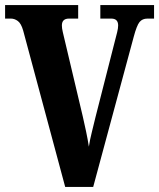

<svg xmlns="http://www.w3.org/2000/svg" viewBox="-20 -734 625 754"><path d="M71 -614Q63 -642 50 -651.5Q37 -661 23 -661H0V-714H287V-661H251Q223 -661 223 -634Q223 -623 226.5 -608.5Q230 -594 233 -581L305 -277Q311 -251 318 -218Q325 -185 329 -158Q333 -185 340.5 -214.5Q348 -244 355 -274L431 -572Q436 -591 440 -607Q444 -623 444 -634Q444 -661 417 -661H374V-714H585V-661H559Q539 -661 528 -647.5Q517 -634 505 -589L346 0H236Z"/></svg>

Font: Noto Serif Khmer ExtraCondensed ExtraBold
Style: Regular
Weight: 800
Width: 2
Designer: Danh Hong and the Monotype Design Team
Foundry: Monotype Imaging Inc.
Version: Version 2.004; ttfautohint (v1.8.4.7-5d5b)